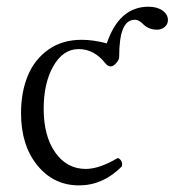

<svg xmlns="http://www.w3.org/2000/svg" viewBox="-20 -544 523 575"><path d="M216.8 11.2Q140.6 11.2 91.8 -48.8Q43 -108.9 43 -205.1Q43 -268.1 63.2 -317.1Q83.5 -366.2 125 -395.5Q166.5 -424.8 224.1 -424.8Q259.8 -424.8 299.8 -414.1Q336.9 -523.9 424.8 -523.9Q450.2 -523.9 466.6 -512.5Q482.9 -501 482.9 -483.9Q482.9 -471.7 473.4 -463.4Q463.9 -455.1 450.2 -455.1Q426.8 -455.1 410.2 -470.2Q396.5 -484.9 383.8 -484.9Q359.9 -484.9 348.4 -457.5Q336.9 -430.2 336.9 -373Q336.9 -365.7 328.4 -355.5Q319.8 -345.2 312 -345.2Q302.7 -345.2 295.9 -354Q262.2 -397 215.8 -397Q168.9 -397 139.9 -346.2Q110.8 -295.4 110.8 -217.8Q110.8 -136.7 145.5 -87.4Q180.2 -38.1 236.8 -38.1Q276.4 -38.1 329.1 -68.8Q333.5 -72.3 338.6 -67.6Q343.8 -63 345.2 -56.4Q346.7 -49.8 344.2 -44.9Q288.1 11.2 216.8 11.2Z"/></svg>

Font: Junicode SmCond Light
Style: Regular
Weight: 300
Width: 4
Designer: Peter S. Baker
Version: Version 2.206